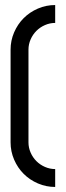

<svg xmlns="http://www.w3.org/2000/svg" viewBox="-20 -661 262 762"><path d="M93 -96Q93 -75 101.5 -55.5Q110 -36 124.5 -21.5Q139 -7 158.5 1.5Q178 10 199 10V81Q163 81 130.5 67Q98 53 74 29Q50 5 36 -27.5Q22 -60 22 -96V-464Q22 -500 36 -532.5Q50 -565 74 -589Q98 -613 130.5 -627Q163 -641 199 -641V-570Q178 -570 158.5 -561.5Q139 -553 124.5 -538.5Q110 -524 101.5 -504.5Q93 -485 93 -464V-96Z"/></svg>

Font: Googee
Style: Regular
Weight: 400
Designer: Peter Wiegel
Foundry: CATFonts Peter Wiegel
Version: 1.000